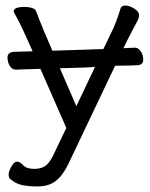

<svg xmlns="http://www.w3.org/2000/svg" viewBox="-20 -505 540 689"><path d="M321 -265 294 -263 195 -260 254 -124ZM423 -332Q441 -333 464 -334Q476 -334 485 -321Q494 -308 494 -290Q494 -272 473 -271L450 -270L393 -269L226 82Q206 124 180.5 144Q155 164 116 164H106Q87 164 63 160Q39 156 16 137Q11 132 11 121Q11 110 21 92.5Q31 75 41 75Q51 75 63.5 88Q76 101 102.5 101Q129 101 144.5 89Q160 77 174 46L218 -46L125 -258L62 -256L38 -255H37Q24 -255 15.5 -268Q7 -281 7 -299Q7 -317 29 -319L62 -320L97 -321L72 -377Q50 -425 39.5 -443.5Q29 -462 29 -464Q29 -480 66.5 -480Q104 -480 110 -464Q118 -441 138 -393L168 -323L351 -329L377 -383Q397 -422 413 -476Q416 -485 430.5 -485Q445 -485 462 -474Q479 -463 479 -452Q479 -441 473.5 -430.5Q468 -420 457 -399.5Q446 -379 437 -361Z"/></svg>

Font: Fusion Kai T
Style: Regular
Weight: 400
Designer: Fontworks Inc.
Version: Version 24.134;May 13, 2024